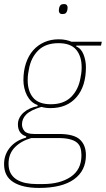

<svg xmlns="http://www.w3.org/2000/svg" viewBox="-34 -711 520 943"><path d="M388 51Q388 128 329 170Q270 212 158 212Q77 212 31.5 183.5Q-14 155 -14 95Q-14 49 14.5 14Q43 -21 94 -35L95 -41Q54 -54 54 -100Q54 -118 62 -133Q70 -148 83.5 -159.5Q97 -171 114 -178.5Q131 -186 150 -189L151 -195Q133 -201 120 -213.5Q107 -226 98.5 -242.5Q90 -259 85.5 -278.5Q81 -298 81 -317Q81 -363 93.5 -400.5Q106 -438 129 -464Q152 -490 184 -504Q216 -518 254 -518Q274 -518 290 -514.5Q306 -511 317 -506H466L462 -487H341L340 -483Q365 -473 376.5 -443Q388 -413 388 -381Q388 -287 341.5 -233.5Q295 -180 214 -180Q191 -180 169 -186Q116 -170 95 -149Q74 -128 74 -100Q74 -82 86 -67.5Q98 -53 134 -53H255Q329 -53 358.5 -25.5Q388 2 388 51ZM216 -199Q279 -199 315 -234.5Q351 -270 361 -327Q366 -353 366.5 -364Q367 -375 367 -381Q367 -435 340 -467Q313 -499 253 -499Q190 -499 154 -463.5Q118 -428 108 -371Q103 -345 102.5 -334Q102 -323 102 -317Q102 -263 129 -231Q156 -199 216 -199ZM366 52Q366 31 361 15Q356 -1 343 -11.5Q330 -22 307.5 -27.5Q285 -33 251 -33H120Q70 -19 39 12.5Q8 44 8 93Q8 122 19 141Q30 160 49 171.5Q68 183 93 188Q118 193 146 193H176Q261 193 313.5 157.5Q366 122 366 52ZM273 -642Q262 -642 258.5 -647.5Q255 -653 255 -659Q255 -666 257 -674Q259 -682 264 -686.5Q269 -691 280 -691Q291 -691 294.5 -685.5Q298 -680 298 -674Q298 -667 296 -659Q294 -651 289 -646.5Q284 -642 273 -642Z"/></svg>

Font: IBM Plex Sans Condensed Thin
Style: Italic
Weight: 100
Width: 3
Italic angle: -11°
Designer: Mike Abbink, Paul van der Laan, Pieter van Rosmalen
Foundry: Bold Monday
Version: Version 1.3